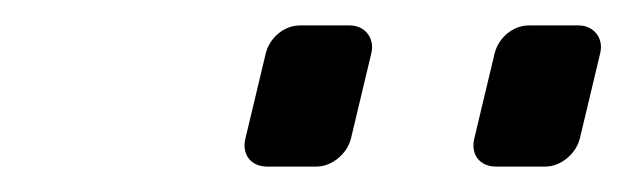

<svg xmlns="http://www.w3.org/2000/svg" viewBox="-20 -699 493 151"><path d="M370 -568H409C421 -568 433 -578 436 -590L452 -657C455 -669 447 -679 435 -679H396C383 -679 372 -669 369 -657L353 -590C350 -578 357 -568 370 -568ZM190 -568H229C241 -568 253 -578 256 -590L272 -657C275 -669 267 -679 255 -679H216C203 -679 192 -669 189 -657L173 -590C170 -578 177 -568 190 -568Z"/></svg>

Font: DIN Rundschrift
Style: EngKursiv
Weight: 400
Width: 3
Version: Version 1.027